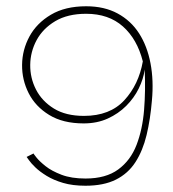

<svg xmlns="http://www.w3.org/2000/svg" viewBox="-20 -583 552 613"><path d="M253 10Q212 10 181.5 1Q151 -8 129 -21.5Q107 -35 93 -48.5Q79 -62 72.5 -71.5Q66 -81 65 -82L87 -93Q87 -92 96.5 -80Q106 -68 125.5 -52.5Q145 -37 176.5 -25Q208 -13 253 -13Q318 -13 357.5 -42Q397 -71 416 -120.5Q435 -170 440 -232Q445 -294 442 -361Q438 -331 423 -300.5Q408 -270 383 -245Q358 -220 324 -204.5Q290 -189 247 -189Q181 -189 137 -216Q93 -243 71.5 -285.5Q50 -328 50.5 -376Q51 -424 74 -466.5Q97 -509 142.5 -536Q188 -563 255 -563Q313 -563 355.5 -540Q398 -517 424 -476.5Q450 -436 460.5 -381Q471 -326 465 -262Q460 -202 448 -152Q436 -102 412.5 -65.5Q389 -29 350 -9.5Q311 10 253 10ZM248 -213Q331 -213 377 -263Q423 -313 436 -387Q418 -458 372.5 -498.5Q327 -539 255 -539Q196 -539 156.5 -515.5Q117 -492 97 -455Q77 -418 76.5 -376Q76 -334 95 -297Q114 -260 152 -236.5Q190 -213 248 -213Z"/></svg>

Font: Darker Grotesque Light
Style: Regular
Weight: 300
Designer: Gabriel Lam
Foundry: TypeRant
Version: Version 1.000;gftools[0.9.28]